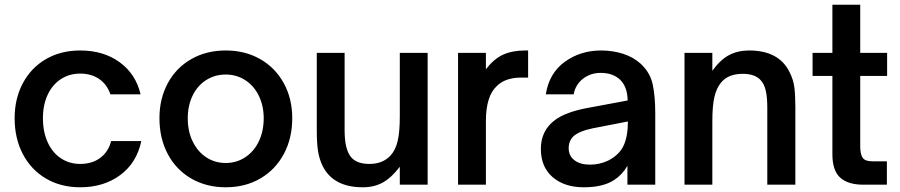

<svg xmlns="http://www.w3.org/2000/svg" viewBox="-20 -783 3816 814"><path d="M42 -282Q42 -365 77 -430.5Q112 -496 175 -532.5Q238 -569 320 -569Q419 -569 487.5 -519Q556 -469 576 -383H448Q434 -425 400.5 -448Q367 -471 320 -471Q274 -471 238 -447.5Q202 -424 182 -381Q162 -338 162 -282Q162 -224 182 -180Q202 -136 238 -112Q274 -88 320 -88Q371 -88 405.5 -114Q440 -140 451 -185H579Q560 -93 490 -41Q420 11 320 11Q238 11 175 -26Q112 -63 77 -129.5Q42 -196 42 -282Z M656 -282Q656 -365 691.5 -430.5Q727 -496 791 -532.5Q855 -569 937 -569Q1019 -569 1083 -532.5Q1147 -496 1183 -430.5Q1219 -365 1219 -282Q1219 -197 1183.5 -130.5Q1148 -64 1084 -26.5Q1020 11 937 11Q855 11 791 -26Q727 -63 691.5 -129.5Q656 -196 656 -282ZM1098 -282Q1098 -334 1077.5 -376.5Q1057 -419 1020 -443Q983 -467 937 -467Q891 -467 854 -443.5Q817 -420 796.5 -377.5Q776 -335 776 -282Q776 -226 797 -183Q818 -140 854.5 -116Q891 -92 937 -92Q983 -92 1020 -116.5Q1057 -141 1077.5 -184Q1098 -227 1098 -282Z M1347 -81Q1334 -108 1328.5 -141.5Q1323 -175 1323 -232V-559H1441V-231Q1441 -147 1470 -115Q1494 -88 1546 -88Q1603 -88 1636 -124Q1657 -147 1666 -185.5Q1675 -224 1675 -289V-559H1793V0H1675V-76Q1640 -30 1603.5 -9.5Q1567 11 1518 11Q1392 11 1347 -81Z M1922 0V-559H2040V-489Q2073 -533 2112.5 -551Q2152 -569 2206 -569H2219V-454H2189Q2122 -454 2086 -418Q2040 -375 2040 -270V0Z M2273 -152Q2273 -230 2334 -275Q2378 -307 2464 -324L2641 -357Q2640 -413 2611 -443Q2580 -474 2527 -474Q2484 -474 2452 -449.5Q2420 -425 2412 -383H2294Q2308 -473 2374.5 -521Q2441 -569 2528 -569Q2578 -569 2621.5 -555Q2665 -541 2696 -513Q2737 -475 2747.5 -424Q2758 -373 2758 -303V0H2640V-80Q2618 -42 2584 -20Q2537 11 2455 11Q2373 11 2323 -32Q2273 -75 2273 -152ZM2558 -102Q2605 -126 2623.5 -165Q2642 -204 2642 -268L2493 -239Q2435 -227 2411 -205Q2391 -185 2391 -155Q2391 -122 2415.5 -103.5Q2440 -85 2481 -85Q2522 -85 2558 -102Z M2882 0V-559H3000V-483Q3035 -531 3072 -550Q3109 -569 3156 -569Q3282 -569 3327 -478Q3344 -445 3348 -411Q3352 -377 3352 -327V0H3233V-327Q3233 -371 3226.5 -399Q3220 -427 3205 -443Q3181 -470 3129 -470Q3068 -470 3038 -434Q3018 -411 3009 -373Q3000 -335 3000 -269V0Z M3640 0Q3575 0 3542 -30Q3509 -60 3509 -129V-461H3425V-559H3509V-763H3627V-559H3741V-461H3627V-162Q3627 -130 3637 -114.5Q3647 -99 3681 -99H3740V0Z"/></svg>

Font: Open Sauce One SemiBold
Style: Regular
Weight: 600
Designer: Alfredo Marco Pradil
Foundry: Creative Sauce Fz LLC
Version: Version 1.477